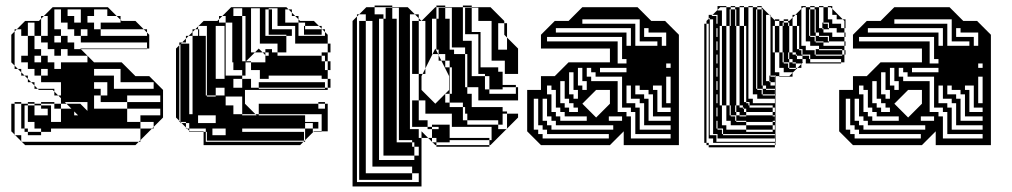

<svg xmlns="http://www.w3.org/2000/svg" viewBox="-20 -526 3667 696"><path d="M105 -396V-444H81V-396ZM345 -396H513V-408L501 -420H345V-444H417V-454L403 -468H369V-492H321V-468H297V-444H321V-420H345ZM201 -372V-396H177V-372ZM201 -324H177V-348H153V-372H129V-396H105V-348H129V-324H153V-300H177V-276H201V-300H297V-324H225V-348H201ZM537 -204V-228H417V-276H321V-252H393V-204ZM345 -180H369V-228H321V-204H345ZM561 -156V-180H441V-156ZM221 -150H201V-132H239L221 -150H271L297 -124V-156H215ZM153 -144V-150H129V-144ZM249 -108H263L249 -122ZM165 -48H129V-60H105V-84H81V-144H69V-60H81V-48H129V-36H81V-48H69V-60H57V-150H81V-156H105V-150H81V-144H105V-108H153V-132H129V-144H105V-150H129V-156H177V-150H153V-144H165V-132H177V-150H201V-170L191 -180H177V-194L171 -200H121L117 -204H105V-216L93 -228H81V-240L69 -252H57V-264L45 -276H33V-288L21 -300V-400L33 -412V-420H41L33 -412V-288L45 -276H57V-264L69 -252H81V-240L93 -228H105V-216L117 -204H177V-194L191 -180H201V-228H129V-252H105V-276H81V-300H57V-324H81V-396H57V-420H41L71 -450H121L129 -458V-468H139L129 -458V-396H153V-468H139L171 -500H371L403 -468H417V-454L421 -450H471L501 -420H513V-408L521 -400V-350H513V-348H273L271 -350H513V-372H273V-396H249V-420H225V-444H201V-492H177V-420H201V-396H225V-372H249V-348H273L321 -300H421L471 -250H521L571 -200V-100L537 -66V-60H531L537 -66V-84H489V-108H561V-132H441V-156H345V-180H321V-132H441V-84H489V-60H531L489 -18V-12H483L489 -18V-60H165ZM225 -492V-468H249V-444H273V-492ZM273 -420V-396H297V-420ZM129 -300V-324H105V-300ZM129 -276V-252H153V-276ZM201 -108H165V-84H201ZM201 -132H165V-108H201ZM57 -36V-14L59 -12H483L471 0H71L59 -12H57V-14L35 -36H33V-38L21 -50V-150H33V-156H57V-150H33V-38L35 -36Z M654 -396H664L654 -386V-372H640L654 -386ZM870 -396V-468H858V-496H826V-468H858V-396ZM1014 -492V-444H1062V-456L1050 -468H1038V-480L1026 -492ZM1082 -432H1086V-420H1082ZM762 -240H794V-432H762ZM1146 -400H1082V-420H1146ZM730 -336V-368H726V-336ZM730 -272V-304H726V-272ZM890 -272V-300H870V-272ZM730 -208V-240H726V-208ZM858 -176H798V-144H826V-112H858V-108H910L906 -112H858ZM726 -180H678V-252H726V-240H730V-272H726V-252H678V-324H726V-304H730V-336H726V-324H678V-396H664L678 -410V-420H688L678 -410V-396H726V-368H730V-400H702V-396H698V-420H688L698 -430V-432H700L698 -430V-420H702V-400H730V-432H700L718 -450H768L774 -456V-468H786L774 -456V-444H798V-252H858V-240H890V-208H918V-204H1158V-208H918V-228H1158V-208H1168V-200H868V-150L906 -112H918V-108H1086V-84H1134V-80H1146V-112H918V-150H1134V-132H1158V-150H1134V-156H1158V-150H1168V-50H1146V-48H1116L1118 -50H1146V-80H1134V-60H1114V-80H1086V-60H1114V-48H1116L1086 -18V-12H1080L1086 -18V-60H858V-48H1082V-16H730V-36H798V-60H750V-36H730V-48H726V-60H666V-80H654V-84H634V-366L630 -362V-88L638 -80H654V-64L658 -60H666V-52L668 -50H718V-48H726V-12H1080L1068 0H718V-48H666V-52L658 -60H654V-64L638 -80H634V-84H630V-88L618 -100V-350L630 -362V-372H640L636 -368H666V-112H678V-180H730V-176H762V-180H730V-208H726ZM1158 -396V-410L1148 -420H1146V-422L1136 -432H1086V-444H1062V-396ZM870 -324V-396H858V-324ZM1178 -272H1168V-304H1158V-324H1146V-336H1168V-304H1178ZM986 -336V-368H922V-496H890V-336H904L872 -304H890V-300H942V-326L932 -336H904L918 -350L932 -336H942V-326L944 -324H954V-336H942V-348H966V-336ZM870 -324H858V-304H870V-302L872 -304H870ZM858 -208V-240H826V-208ZM870 -252H858V-272H826V-300H822V-444H798V-468H786L818 -500H1018L1026 -492H1038V-480L1050 -468H1062V-456L1068 -450H1118L1136 -432H1146V-422L1148 -420H1158V-410L1168 -400V-368H1178V-336H1168V-368H1050V-400H1038V-396H1018V-400H954V-420H1038V-400H1050V-432H966V-420H954V-444H966V-432H986V-464H966V-444H954V-468H966V-464H986V-496H954V-492H966V-468H954V-492H942V-396H1018V-336H986V-324H1146V-304H1158V-272H1168V-240H1178V-208H1168V-240H1146V-252H954V-240H922V-272H870ZM762 -208V-180H794V-208ZM762 -80V-108H698V-80Z M1594 -474H1570V-498H1594ZM1690 -474H1666V-498H1690ZM1402 -474H1378V-498H1402ZM1674 -266H1666V-210H1674V-186H1690V-162H1714V-210H1674ZM1618 -402V-450H1610V-402ZM1426 -402V-450H1418V-402ZM1306 -442H1282V-450H1306ZM1498 -442H1474V-450H1498ZM1618 -402H1610V-354H1618ZM1426 -354V-402H1418V-354ZM1426 -306V-354H1418V-306ZM1674 -266V-330H1666V-354H1610V-346H1626V-330H1666V-266ZM1426 -258V-306H1418V-258ZM1426 -210V-258H1418V-210ZM1426 -162V-210H1418V-162ZM1426 -114V-162H1418V-114ZM1498 -154H1474V-162H1498ZM1818 -90V-114H1802V-90ZM1426 -66V-114H1418V-66ZM1426 -66H1418V-18H1426ZM1762 -18V-66H1610V-26H1754V-18ZM1498 38V6H1482V-10H1474V-18H1418V-10H1474V6H1482V38ZM1482 54V38H1370V-458H1354V54ZM1474 126H1282V102H1474ZM1498 -410H1474V-442H1498ZM1690 -442H1666V-410H1690ZM1306 -410H1282V-442H1306ZM1306 -314V-346H1282V-314ZM1722 -314V-346H1714V-314ZM1498 -314H1474V-346H1498ZM1306 -218V-250H1282V-218ZM1306 -122V-154H1282V-122ZM1498 -122H1474V-154H1498ZM1306 -26V-58H1282V-26ZM1754 6H1562V0H1558L1548 -10H1546V-12L1532 -26H1508V-50L1532 -26H1546V-12L1548 -10H1562V0H1754ZM1306 38H1282V70H1306ZM1306 6H1282V-26H1306V-18H1330V-66H1306V-58H1282V-90H1306V-66H1330V-114H1306V-90H1282V-122H1306V-114H1330V-162H1306V-154H1282V-186H1306V-162H1330V-210H1306V-186H1282V-218H1306V-210H1330V-258H1306V-250H1282V-282H1306V-258H1330V-306H1306V-282H1282V-314H1306V-306H1330V-354H1306V-346H1282V-378H1306V-354H1330V-402H1306V-378H1282V-410H1306V-402H1330V-450H1306V-474H1282L1308 -500H1338V-474H1370V-458H1378V-474H1402V-458H1418V-450H1426V-498H1402V-500H1338V-506H1402V-500H1458L1484 -474H1498V-460L1508 -450L1558 -500H1562V-458H1570V-474H1594V-458H1610V-450H1618V-498H1594V-500H1562V-506H1594V-500H1658V-378H1690V-250H1738V-202H1754V-186H1850V-210H1802V-202H1754V-250H1738V-258H1714V-282H1786V-266H1802V-258H1810V-306H1722V-282H1714V-314H1722V-306H1762V-354H1722V-346H1714V-378H1722V-354H1762V-402H1722V-378H1714V-402H1666V-410H1722V-402H1762V-450H1690V-442H1666V-474H1690V-450H1714V-498H1690V-500H1658V-506H1690V-500H1758L1808 -450V-442H1818V-410H1808V-442H1786V-346H1818V-390L1808 -400V-410H1818V-390L1858 -350V-258H1802V-218H1850V-210H1858V-162H1690V-138H1802V-122H1818V-114H1858V-100L1818 -60V-58H1816L1818 -60V-90H1802V-74H1786V-90H1674V-114H1666V-138H1658V-154H1610V-186H1594V-154H1610V-138H1658V-90H1674V-74H1786V-58H1816L1758 0H1754V-18H1610V-10H1562V-26H1546V-58H1530V-66H1474V-90H1530V-66H1546V-58H1570V-66H1546V-74H1610V-66H1618V-114H1498V-90H1474V-122H1498V-114H1522V-162H1498V-258H1474V-282H1498V-258H1512L1508 -250V-200L1558 -150L1608 -200V-250L1580 -306H1570V-326L1568 -330H1548L1558 -350L1568 -330H1570V-326L1580 -306H1594V-282H1610V-186H1618V-282H1610V-306H1594V-330H1570V-346H1562V-458H1546V-330H1548L1522 -278V-258H1512L1522 -278V-306H1498V-282H1474V-314H1498V-306H1522V-354H1498V-346H1474V-378H1498V-354H1522V-402H1498V-378H1474V-410H1498V-402H1522V-450H1498V-460L1484 -474H1466V-58H1498V-26H1508V150H1258V-450L1274 -466V-474H1282L1274 -466V134H1498V102H1474V78H1306V102H1282V70H1306V78H1330V30H1306V38H1282V6H1306V30H1330V-18H1306Z M1941 0 1891 -50V-200H1941V-250H1991L2041 -300H2191V-350H1941V-400L1991 -450H2041L2091 -500H2291L2341 -450H2391L2441 -400V0H2241V-50L2191 0ZM2267 -360V-424H1995V-408H2251V-360ZM2379 -360H2395V-408H2331V-424H2315V-392H2379ZM2363 -360V-376H2299V-456H2091V-440H2283V-360ZM2219 -376V-296H2251V-312H2235V-392H1963V-376ZM2411 -280V-296H2395V-280ZM2155 -280V-264H2251V-280ZM2107 -200V-232H2091V-280H2075V-216H2091V-200ZM2075 -168V-200H2059V-264H2043V-184H2059V-168ZM2191 -150V-200H2141L2091 -150L2141 -100ZM2075 -120V-136H2059V-152H2043V-168H2027V-232H2011V-152H2027V-136H2043V-120ZM2411 -120V-136H2379V-216H2347V-200H2363V-120ZM2107 -88V-104H2027V-120H2011V-136H1995V-200H1979V-216H1963V-184H1979V-120H1995V-104H2011V-88ZM2299 -216H2283V-184H2315V-168H2331V-88H2411V-104H2347V-184H2331V-200H2299ZM2235 -88V-104H2187V-88ZM2267 -216H2251V-152H2283V-136H2299V-56H2411V-72H2315V-152H2299V-168H2267ZM2203 -56V-72H1995V-88H1979V-104H1963V-168H1947V-88H1963V-72H1979V-56ZM2411 -24V-40H2283V-120H2267V-136H2235V-248H2139V-264H2123V-280H2107V-248H2123V-232H2219V-120H2251V-104H2267V-24ZM2187 -24V-40H1963V-56H1947V-72H1931V-168H1915V-56H1931V-40H1947V-24ZM2411 -152V-248H2395V-152Z M2581 -488H2597V-432H2613V-336H2625V-432H2613V-500H2591L2581 -490ZM3045 -440H3041V-450L3035 -456H3013V-472H2997V-494L2991 -500H2981V-504H2997V-494L3035 -456H3045ZM2549 -408V-424H2541V-408ZM2581 -424H2577V-440H2581ZM2961 -444H2965V-440H2961ZM2985 -420H2965V-424H2961V-440H2981V-424H2985ZM3045 -392H3041V-408H3013V-424H2985V-444H2965V-500H2949V-504H2965V-500H2981V-456H2997V-440H3029V-424H3041V-408H3045ZM2937 -396H2949V-392H2937ZM2937 -348H2949V-344H2937ZM2913 -300V-312H2917V-300H3029V-312H2917V-300ZM2841 -300H2853V-296H2841ZM2549 -248V-264H2541V-248ZM2549 -232V-248H2541V-232ZM2769 -252H2773V-248H2769ZM2745 -204H2757V-200H2745ZM2549 -152V-168H2541V-152ZM2549 -136V-152H2541V-136ZM2649 -108H2661V-104H2649ZM2649 -132H2629V-144H2625V-240H2597V-336H2613V-240H2625V-336H2597V-432H2589V-144H2597V-72H2613V-56H2685V-48H2781V-56H2685V-72H2629V-88H2613V-144H2597V-240H2613V-144H2625V-108H2629V-104H2645V-88H2649V-84H2685V-72H2781V-56H2789V-72H2781V-84H2685V-88H2649V-104H2685V-108H2661V-120H2649ZM2645 -456V-468H2629V-456ZM2549 -312V-328H2541V-312ZM2645 -440V-444H2629V-440ZM2581 -376H2577V-392H2581ZM2817 -444V-432H2821V-444ZM3045 -424H3041V-440H3045ZM2549 -392V-408H2541V-392ZM2937 -396H2917V-420H2933V-408H2937ZM2549 -376V-392H2541V-376ZM2985 -372H2965V-376H2937V-392H2981V-376H2985ZM2581 -328H2577V-344H2581ZM2549 -360V-376H2541V-360ZM2549 -344V-360H2541V-344ZM2549 -328V-344H2541V-328ZM2581 -280H2577V-296H2581ZM2841 -324V-336H2837V-324ZM2853 -472H2863L2853 -462V-432H2869V-348H2877V-344H2885V-328H2889V-324H2869V-328H2865V-336H2853V-432H2841V-444H2837V-450H2821V-456H2837V-450H2841L2853 -462ZM2549 -296V-312H2541V-296ZM2837 -312V-324H2821V-312ZM2841 -300H2821V-312H2841ZM2937 -420V-444H2917V-468H2933V-444H2937V-468H2917V-492H2913V-396H2917V-392H2933V-376H2937V-372H2965V-360H3041V-344H3045V-328H3041V-344H3033V-348H2949V-360H2917V-376H2901V-500H2891L2885 -494V-360H2901V-344H2933V-328H2937V-324H3033V-328H2937V-344H3033V-328H3041V-300H3029V-296H2901V-312H2889V-324H2913V-312H2917V-328H2889V-348H2877V-432H2869V-472H2863L2885 -494V-504H2901V-500H2917V-492H2933V-468H2937V-492H2933V-500H2917V-504H2933V-500H2949V-424H2961V-420H2965V-408H2997V-392H3041V-376H3045V-360H3041V-376H2985V-396H2949V-408H2937V-420H2917V-444H2933V-420ZM2549 -280V-296H2541V-280ZM2581 -232H2577V-248H2581ZM2841 -324H2821V-336H2817V-432H2805V-450H2791L2789 -452V-456H2805V-450H2821V-444H2837V-432H2841V-336H2853V-328H2865V-324H2869V-312H2889V-300H2891L2885 -294V-280H2871L2885 -294V-296H2865V-300H2853V-312H2841ZM2549 -264V-280H2541V-264ZM2685 -240V-336H2661V-432H2649V-444H2629V-456H2645V-444H2649V-468H2629V-492H2625V-432H2629V-440H2645V-432H2649V-336H2677V-240ZM2549 -200V-216H2541V-200ZM2581 -184H2577V-200H2581ZM2549 -216V-232H2541V-216ZM2649 -132V-144H2645V-132ZM2745 -204H2725V-228H2741V-216H2745ZM2549 -184V-200H2541V-184ZM2581 -136H2577V-152H2581ZM2789 -184H2745V-200H2789ZM2549 -168V-184H2541V-168ZM2685 -240H2661V-336H2649V-240H2677V-156H2685V-152H2693V-144H2697V-136H2781V-120H2789V-136H2781V-144H2697V-156H2685ZM2549 -120V-136H2541V-120ZM2581 -88H2577V-104H2581ZM2549 -104V-120H2541V-104ZM2649 -108H2629V-132H2645V-120H2649ZM2549 -88V-104H2541V-88ZM2549 -72V-88H2541V-72ZM2549 -56V-72H2541V-56ZM2549 -40V-56H2541V-40ZM2549 -40H2541V-24H2549ZM2789 -24H2581V-40H2565V-60H2581V-56H2597V-40H2601V-36H2789ZM2581 -72V-88H2577V-84H2565V-108H2577V-104H2581V-120H2577V-108H2565V-132H2577V-120H2581V-136H2577V-132H2565V-156H2577V-152H2581V-168H2577V-156H2565V-180H2577V-168H2581V-184H2577V-180H2565V-204H2577V-200H2581V-216H2577V-204H2565V-228H2577V-216H2581V-232H2577V-228H2565V-252H2577V-248H2581V-264H2577V-252H2565V-276H2577V-264H2581V-280H2577V-276H2565V-300H2577V-296H2581V-312H2577V-300H2565V-324H2577V-312H2581V-328H2577V-324H2565V-348H2577V-344H2581V-360H2577V-348H2565V-372H2577V-360H2581V-376H2577V-372H2565V-396H2577V-392H2581V-408H2577V-396H2565V-420H2577V-408H2581V-424H2577V-420H2565V-444H2577V-440H2581V-456H2577V-444H2565V-456H2553V-462L2549 -458V-456H2553V-36H2577V-12H2791V0H2789V-8H2565V-24H2541V-8H2549V0H2789V8H2549V0H2541V-8H2533V-440H2541V-424H2549V-440H2541V-450L2549 -458V-472H2563L2559 -468H2577V-456H2581V-472H2563L2581 -490V-504H2613V-500H2629V-492H2645V-468H2649V-492H2645V-500H2629V-504H2645V-500H2661V-432H2677V-336H2685V-432H2677V-500H2661V-504H2677V-500H2693V-168H2709V-152H2789V-168H2725V-184H2709V-500H2693V-504H2709V-500H2725V-492H2741V-468H2745V-492H2741V-500H2725V-504H2741V-500L2769 -472H2773V-468L2789 -452V-432H2805V-336H2817V-300H2821V-296H2837V-280H2841V-276H2865V-280H2841V-296H2865V-280H2871L2853 -262V-248H2805V-250H2841L2853 -262V-264H2821V-280H2805V-336H2789V-432H2781V-336H2789V-264H2805V-250H2793V-228H2791V-250H2793V-252H2773V-468L2769 -472H2757V-232H2769V-228H2773V-216H2789V-228H2773V-232H2769V-248H2789V-228H2791V-204H2793V-180H2791V-204H2757V-216H2745V-228H2725V-252H2741V-228H2745V-252H2725V-276H2741V-252H2745V-276H2725V-300H2741V-276H2745V-300H2725V-324H2741V-300H2745V-324H2725V-348H2741V-324H2745V-348H2725V-372H2741V-348H2745V-372H2725V-396H2741V-372H2745V-396H2725V-420H2741V-396H2745V-420H2725V-444H2741V-420H2745V-444H2725V-468H2741V-444H2745V-468H2725V-492H2721V-204H2725V-200H2741V-184H2745V-180H2791V-108H2793V-84H2791V-108H2781V-120H2685V-132H2677V-136H2673V-144H2661V-240H2649V-144H2661V-136H2673V-132H2677V-120H2685V-108H2781V-104H2789V-88H2781V-84H2791V-36H2793V-12H2791V-36H2789V-40H2601V-60H2581V-72H2577V-60H2565V-84H2577V-72Z M3072 0 3022 -50V-200H3072V-250H3122L3172 -300H3322V-350H3072V-400L3122 -450H3172L3222 -500H3422L3472 -450H3522L3572 -400V0H3372V-50L3322 0ZM3398 -360V-424H3126V-408H3382V-360ZM3510 -360H3526V-408H3462V-424H3446V-392H3510ZM3494 -360V-376H3430V-456H3222V-440H3414V-360ZM3350 -376V-296H3382V-312H3366V-392H3094V-376ZM3542 -280V-296H3526V-280ZM3286 -280V-264H3382V-280ZM3238 -200V-232H3222V-280H3206V-216H3222V-200ZM3206 -168V-200H3190V-264H3174V-184H3190V-168ZM3322 -150V-200H3272L3222 -150L3272 -100ZM3206 -120V-136H3190V-152H3174V-168H3158V-232H3142V-152H3158V-136H3174V-120ZM3542 -120V-136H3510V-216H3478V-200H3494V-120ZM3238 -88V-104H3158V-120H3142V-136H3126V-200H3110V-216H3094V-184H3110V-120H3126V-104H3142V-88ZM3430 -216H3414V-184H3446V-168H3462V-88H3542V-104H3478V-184H3462V-200H3430ZM3366 -88V-104H3318V-88ZM3398 -216H3382V-152H3414V-136H3430V-56H3542V-72H3446V-152H3430V-168H3398ZM3334 -56V-72H3126V-88H3110V-104H3094V-168H3078V-88H3094V-72H3110V-56ZM3542 -24V-40H3414V-120H3398V-136H3366V-248H3270V-264H3254V-280H3238V-248H3254V-232H3350V-120H3382V-104H3398V-24ZM3318 -24V-40H3094V-56H3078V-72H3062V-168H3046V-56H3062V-40H3078V-24ZM3542 -152V-248H3526V-152Z"/></svg>

Font: Rubik Broken Fax
Style: Regular
Weight: 400
Designer: Hubert and Fischer, NaN
Foundry: Hubert and Fischer, NaN
Version: Version 2.201